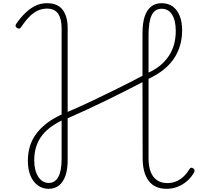

<svg xmlns="http://www.w3.org/2000/svg" viewBox="-20 -1168 1306 1206"><path d="M285 18Q247 18 217 -4Q187 -26 171 -65.5Q155 -105 155 -158Q155 -206 167.5 -248Q180 -290 206 -325.5Q232 -361 271.5 -392Q311 -423 367 -449V-991Q367 -1050 345 -1082Q323 -1114 275 -1114Q244 -1114 216.5 -1101Q189 -1088 163.5 -1062Q138 -1036 111 -996Q108 -990 101.5 -988.5Q95 -987 88 -992Q79 -997 78 -1004Q77 -1011 81 -1017Q110 -1059 140.5 -1088Q171 -1117 204 -1132.5Q237 -1148 275 -1148Q342 -1148 373.5 -1106.5Q405 -1065 405 -991V-465Q486 -500 565 -537.5Q644 -575 721.5 -613.5Q799 -652 875 -692V-957Q875 -1022 888.5 -1063.5Q902 -1105 929 -1126.5Q956 -1148 995 -1148Q1036 -1148 1064.5 -1127.5Q1093 -1107 1108.5 -1069Q1124 -1031 1124 -978Q1124 -926 1110.5 -881Q1097 -836 1071 -798Q1045 -760 1005 -728.5Q965 -697 913 -673V-176Q913 -123 926.5 -88.5Q940 -54 966.5 -36Q993 -18 1032 -18Q1059 -18 1083.5 -27.5Q1108 -37 1130 -56.5Q1152 -76 1169 -104Q1174 -113 1180 -114.5Q1186 -116 1194 -110Q1201 -105 1202 -98.5Q1203 -92 1198 -83Q1179 -51 1153 -29Q1127 -7 1094.5 5.5Q1062 18 1027 18Q989 18 961 5.5Q933 -7 914 -32Q895 -57 885.5 -93Q876 -129 876 -176L875 -652Q825 -626 767 -596.5Q709 -567 646 -536.5Q583 -506 521.5 -477.5Q460 -449 405 -425V-163Q405 -104 391 -64Q377 -24 350.5 -3Q324 18 285 18ZM286 -19Q326 -19 346.5 -57Q367 -95 367 -171V-411Q323 -389 290.5 -363.5Q258 -338 237 -307.5Q216 -277 205.5 -240.5Q195 -204 195 -160Q195 -98 220 -58.5Q245 -19 286 -19ZM913 -712Q955 -731 987 -757.5Q1019 -784 1041 -817.5Q1063 -851 1073.5 -890Q1084 -929 1084 -974Q1084 -1039 1061 -1076Q1038 -1113 995 -1113Q952 -1113 932.5 -1072Q913 -1031 913 -947Z"/></svg>

Font: Playwrite BR Thin
Style: Regular
Weight: 250
Version: Version 1.003